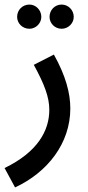

<svg xmlns="http://www.w3.org/2000/svg" viewBox="-50 -591 387 841"><path d="M79 -465C107 -465 131 -489 131 -517C131 -547 107 -571 79 -571C48 -571 25 -547 25 -517C25 -489 48 -465 79 -465ZM220 -465C249 -465 273 -489 273 -517C273 -547 249 -571 220 -571C190 -571 167 -547 167 -517C167 -489 190 -465 220 -465ZM16 230C158 164 258 37 258 -116C258 -183 238 -259 186 -352L98 -307C144 -223 166 -166 166 -110C166 -19 115 75 -30 145Z"/></svg>

Font: Noto Sans Arabic Cond Med
Style: Regular
Weight: 500
Width: 3
Designer: Monotype Design Team, Nadine Chahine, Nizar Qandah and Khaled Hosny
Foundry: Monotype Imaging Inc.
Version: Version 2.012